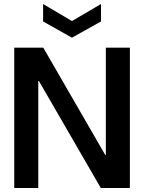

<svg xmlns="http://www.w3.org/2000/svg" viewBox="-20 -938 719 958"><path d="M51 0V-700H196L505 -165H508V-700H628V0H483L174 -534H171V0ZM339 -750 195 -831V-918L339 -833L484 -918V-831Z"/></svg>

Font: DM Sans 36pt SemiBold
Style: Regular
Weight: 600
Designer: Colophon Foundry, Jonny Pinhorn
Foundry: Colophon Foundry
Version: Version 4.004;gftools[0.9.30]